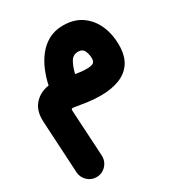

<svg xmlns="http://www.w3.org/2000/svg" viewBox="-191 -508 973 1054"><g transform="rotate(-30 295.5 19.5)"><path d="M366.7 -386.7Q437 -386.7 484.6 -353Q532.2 -319.3 556.4 -263.9Q580.6 -208.5 580.6 -142.1Q580.6 -71.8 552 -29.5Q523.4 12.7 472.9 31.7Q422.4 50.8 356 50.8Q312.5 50.8 271 44.9Q229.5 39.1 194.3 32.7Q184.1 30.8 180.9 33.7Q177.7 36.6 178.2 44.9L194.8 335.9Q197.3 373 172.6 399.9Q147.9 426.8 111.8 426.8Q78.6 426.8 54.7 404.1Q30.8 381.3 28.8 348.1L10.3 17.6Q6.3 -51.8 41.5 -92Q76.7 -132.3 134.3 -140.6Q143.1 -184.1 160.9 -227.5Q178.7 -271 206.8 -307.1Q234.9 -343.3 274.4 -365Q314 -386.7 366.7 -386.7ZM366.7 -220.7Q334.5 -220.7 318.4 -193.4Q302.2 -166 291.5 -122.1Q310.5 -118.7 328.9 -116.9Q347.2 -115.2 364.7 -115.2Q386.2 -115.2 400.6 -121.6Q415 -127.9 415 -151.4Q415 -175.8 405 -198.2Q395 -220.7 366.7 -220.7Z"/></g></svg>

Font: Mikhak-FD Black
Style: Regular
Weight: 900
Designer: Amin Abedi
Version: Version 3.2